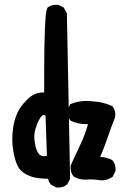

<svg xmlns="http://www.w3.org/2000/svg" viewBox="-20 -782 540 817"><path d="M37.1 -136.7Q32.2 -166 32.2 -186.5Q32.2 -248 50.8 -293.9Q63.5 -327.1 96.7 -359.4Q126 -388.7 165 -388.7Q166 -388.7 168 -388.7Q168 -424.8 168 -464.8Q168 -718.8 180.7 -746.1L181.6 -748L182.6 -750Q197.3 -761.7 218.8 -761.7Q221.7 -761.7 227.5 -761.7L251 -750L264.6 -725.6L278.3 -21.5L266.6 2Q255.9 10.7 246.6 13.2Q237.3 15.6 231.4 15.6Q225.6 15.6 219.7 15.6L197.3 3.9Q186.5 -7.8 184.6 -21.5Q134.8 -21.5 105.5 -33.2Q72.3 -46.9 58.6 -69.8Q44.9 -92.8 37.1 -136.7ZM366.2 -18.6 341.8 -17.6Q315.4 -17.6 293 -31.2Q280.3 -46.9 280.3 -69.3Q280.3 -77.1 281.2 -79.1Q302.7 -126 322.8 -168.5Q342.8 -210.9 354.5 -253.9Q350.6 -253.9 345.7 -253.9Q310.5 -253.9 280.3 -268.6Q266.6 -284.2 266.6 -305.7Q266.6 -308.6 266.6 -314.5L279.3 -338.9Q312.5 -352.5 347.7 -352.5Q361.3 -352.5 375 -350.6Q418 -348.6 456.1 -331.1L458 -330.1Q470.7 -314.5 470.7 -293.9Q470.7 -284.2 468.8 -280.3Q451.2 -236.3 437 -194.3Q422.9 -152.3 406.2 -114.3Q433.6 -113.3 458 -100.6Q471.7 -85 471.7 -63.5Q471.7 -55.7 470.7 -53.7L460 -30.3Q445.3 -20.5 433.6 -17.6Q421.9 -14.6 414.1 -14.6Q406.2 -14.6 395 -16.6Q383.8 -18.6 366.2 -18.6ZM173.8 -289.1Q168.9 -293 166.5 -293Q164.1 -293 162.1 -292Q160.2 -291 159.2 -290Q157.2 -287.1 155.3 -286.1Q141.6 -267.6 132.8 -239.3Q126 -220.7 126 -199.2Q126 -188.5 127.9 -176.8Q132.8 -139.6 147.5 -125Q155.3 -117.2 168.9 -117.2Q173.8 -117.2 179.7 -118.2Z"/></svg>

Font: JasonHandwriting2
Style: SemiBold
Weight: 600
Version: Version 1.04.7